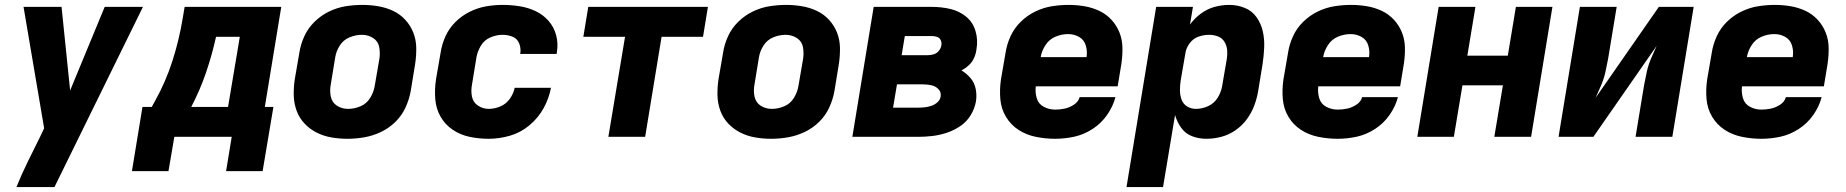

<svg xmlns="http://www.w3.org/2000/svg" viewBox="-20 -558 7528 783"><path d="M47 205H202L563 -530H407L266 -189L231 -530H76L160 -35L142 3Q117 53 92.5 103Q68 153 47 205Z M902 140H1051L1095 -122H1060L1127 -530H733L725 -483Q711 -397 683.5 -310.5Q656 -224 611 -144L599 -122H561L541 0H925ZM760 -122Q796 -191 820.5 -263Q845 -335 861 -408H958L910 -122ZM518 140H667L691 0H541Z M1397 8Q1431 8 1465.5 2Q1500 -4 1533 -19.5Q1566 -35 1592.5 -61Q1619 -87 1634 -120Q1649 -153 1655 -187L1673 -297Q1678 -330 1677.5 -363Q1677 -396 1665.5 -425Q1654 -454 1633 -477Q1612 -500 1583.5 -513.5Q1555 -527 1523 -532.5Q1491 -538 1458 -538Q1424 -538 1389.5 -532.5Q1355 -527 1322 -511Q1289 -495 1262.5 -469Q1236 -443 1221 -410Q1206 -377 1201 -344L1182 -234Q1177 -200 1178 -167.5Q1179 -135 1190 -105.5Q1201 -76 1222.5 -53.5Q1244 -31 1272 -17Q1300 -3 1332 2.5Q1364 8 1397 8ZM1400 -114Q1374 -114 1354 -127Q1334 -140 1329 -164.5Q1324 -189 1329 -214L1347 -324Q1351 -349 1365.5 -372Q1380 -395 1405 -405.5Q1430 -416 1456 -416Q1481 -416 1501.5 -403Q1522 -390 1526.5 -366Q1531 -342 1527 -317L1508 -207Q1504 -182 1489.5 -158.5Q1475 -135 1450 -124.5Q1425 -114 1400 -114Z M1973 8Q2016 8 2059.5 -4.5Q2103 -17 2139 -47Q2175 -77 2197 -117Q2219 -157 2227 -200H2079Q2074 -176 2059 -155Q2044 -134 2020.5 -124Q1997 -114 1973 -114Q1949 -114 1929 -127.5Q1909 -141 1904.5 -165Q1900 -189 1905 -214L1923 -324Q1927 -348 1941 -371.5Q1955 -395 1980 -405.5Q2005 -416 2029 -416Q2051 -416 2070 -408.5Q2089 -401 2097 -381.5Q2105 -362 2102 -341L2101 -338H2250Q2251 -342 2251 -345Q2257 -381 2248 -414.5Q2239 -448 2217 -473Q2195 -498 2164.5 -512.5Q2134 -527 2099.5 -532.5Q2065 -538 2029 -538Q1996 -538 1962 -532Q1928 -526 1895.5 -510Q1863 -494 1837 -468Q1811 -442 1796.5 -409.5Q1782 -377 1777 -344L1758 -234Q1752 -194 1755 -154.5Q1758 -115 1776.5 -82.5Q1795 -50 1826 -29Q1857 -8 1895 0Q1933 8 1973 8Z M2461 0H2611L2678 -408H2847L2867 -530H2379L2359 -408H2529Z M3125 8Q3159 8 3193.5 2Q3228 -4 3261 -19.5Q3294 -35 3320.5 -61Q3347 -87 3362 -120Q3377 -153 3383 -187L3401 -297Q3406 -330 3405.5 -363Q3405 -396 3393.5 -425Q3382 -454 3361 -477Q3340 -500 3311.5 -513.5Q3283 -527 3251 -532.5Q3219 -538 3186 -538Q3152 -538 3117.5 -532.5Q3083 -527 3050 -511Q3017 -495 2990.5 -469Q2964 -443 2949 -410Q2934 -377 2929 -344L2910 -234Q2905 -200 2906 -167.5Q2907 -135 2918 -105.5Q2929 -76 2950.5 -53.5Q2972 -31 3000 -17Q3028 -3 3060 2.5Q3092 8 3125 8ZM3128 -114Q3102 -114 3082 -127Q3062 -140 3057 -164.5Q3052 -189 3057 -214L3075 -324Q3079 -349 3093.5 -372Q3108 -395 3133 -405.5Q3158 -416 3184 -416Q3209 -416 3229.5 -403Q3250 -390 3254.5 -366Q3259 -342 3255 -317L3236 -207Q3232 -182 3217.5 -158.5Q3203 -135 3178 -124.5Q3153 -114 3128 -114Z M3456 0H3725Q3754 0 3783 -3.5Q3812 -7 3841 -16.5Q3870 -26 3896.5 -44Q3923 -62 3939 -89Q3955 -116 3960 -144Q3964 -170 3959 -195.5Q3954 -221 3938 -239.5Q3922 -258 3901 -271Q3917 -279 3931 -292Q3945 -305 3952.5 -322Q3960 -339 3962 -356Q3969 -394 3958.5 -430.5Q3948 -467 3920 -490Q3892 -513 3855.5 -521.5Q3819 -530 3780 -530H3543ZM3657 -333 3670 -411H3780Q3791 -411 3801.5 -407.5Q3812 -404 3816.5 -394Q3821 -384 3819 -373Q3817 -361 3809 -351Q3801 -341 3789 -337Q3777 -333 3765 -333ZM3622 -119 3638 -214H3743Q3760 -214 3777.5 -210.5Q3795 -207 3807 -194.5Q3819 -182 3816 -164Q3814 -151 3803 -141Q3792 -131 3778.5 -126.5Q3765 -122 3751.5 -120.5Q3738 -119 3725 -119Z M4283 8Q4322 8 4361 -0.5Q4400 -9 4435.5 -32Q4471 -55 4495 -89.5Q4519 -124 4529 -162H4383Q4378 -143 4359.5 -131Q4341 -119 4321.5 -115Q4302 -111 4283 -111Q4258 -111 4236.5 -122.5Q4215 -134 4208 -157.5Q4201 -181 4204 -206H4538L4553 -297Q4558 -330 4557.5 -363Q4557 -396 4545.5 -425Q4534 -454 4513 -477Q4492 -500 4463.5 -513.5Q4435 -527 4403 -532.5Q4371 -538 4338 -538Q4304 -538 4269.5 -532.5Q4235 -527 4202 -511Q4169 -495 4142.5 -469Q4116 -443 4101 -410Q4086 -377 4081 -344L4062 -234Q4056 -193 4059.5 -153.5Q4063 -114 4082.5 -81.5Q4102 -49 4133.5 -28.5Q4165 -8 4204 0Q4243 8 4283 8ZM4224 -325Q4228 -350 4243.5 -374Q4259 -398 4284.5 -408.5Q4310 -419 4336 -419Q4360 -419 4380.5 -407.5Q4401 -396 4408 -372.5Q4415 -349 4411 -325Z M4574 205H4723L4772 -89Q4780 -61 4797 -37Q4814 -13 4841.5 -2.5Q4869 8 4900 8Q4930 8 4960.5 0Q4991 -8 5018 -26.5Q5045 -45 5064.5 -71.5Q5084 -98 5095 -127.5Q5106 -157 5111 -187L5129 -297Q5134 -330 5135.5 -364Q5137 -398 5130 -429.5Q5123 -461 5105 -487Q5087 -513 5057 -525.5Q5027 -538 4993 -538Q4963 -538 4933.5 -530Q4904 -522 4878 -503Q4852 -484 4833 -458L4845 -530H4695ZM4857 -114Q4837 -114 4821 -124Q4805 -134 4798.5 -152Q4792 -170 4792 -190Q4792 -210 4795 -230L4814 -340Q4817 -362 4831.5 -381.5Q4846 -401 4867.5 -408.5Q4889 -416 4911 -416Q4930 -416 4947 -409.5Q4964 -403 4973.5 -387.5Q4983 -372 4984.5 -353.5Q4986 -335 4983 -317L4964 -207Q4960 -182 4945.5 -159Q4931 -136 4906.5 -125Q4882 -114 4857 -114Z M5435 8Q5474 8 5513 -0.5Q5552 -9 5587.5 -32Q5623 -55 5647 -89.5Q5671 -124 5681 -162H5535Q5530 -143 5511.5 -131Q5493 -119 5473.5 -115Q5454 -111 5435 -111Q5410 -111 5388.5 -122.5Q5367 -134 5360 -157.5Q5353 -181 5356 -206H5690L5705 -297Q5710 -330 5709.5 -363Q5709 -396 5697.5 -425Q5686 -454 5665 -477Q5644 -500 5615.5 -513.5Q5587 -527 5555 -532.5Q5523 -538 5490 -538Q5456 -538 5421.5 -532.5Q5387 -527 5354 -511Q5321 -495 5294.5 -469Q5268 -443 5253 -410Q5238 -377 5233 -344L5214 -234Q5208 -193 5211.5 -153.5Q5215 -114 5234.5 -81.5Q5254 -49 5285.5 -28.5Q5317 -8 5356 0Q5395 8 5435 8ZM5376 -325Q5380 -350 5395.5 -374Q5411 -398 5436.5 -408.5Q5462 -419 5488 -419Q5512 -419 5532.5 -407.5Q5553 -396 5560 -372.5Q5567 -349 5563 -325Z M5760 0H5909L5944 -210H6109L6074 0H6224L6311 -530H6162L6129 -331H5964L5997 -530H5847Z M6336 0H6478L6736 -371Q6724 -345 6713 -319Q6702 -293 6696 -266Q6690 -239 6685 -212L6650 0H6800L6887 -530H6745L6487 -159Q6499 -185 6510 -211Q6521 -237 6527 -264Q6533 -291 6538 -318L6573 -530H6423Z M7163 8Q7202 8 7241 -0.5Q7280 -9 7315.5 -32Q7351 -55 7375 -89.5Q7399 -124 7409 -162H7263Q7258 -143 7239.5 -131Q7221 -119 7201.5 -115Q7182 -111 7163 -111Q7138 -111 7116.5 -122.5Q7095 -134 7088 -157.5Q7081 -181 7084 -206H7418L7433 -297Q7438 -330 7437.5 -363Q7437 -396 7425.5 -425Q7414 -454 7393 -477Q7372 -500 7343.5 -513.5Q7315 -527 7283 -532.5Q7251 -538 7218 -538Q7184 -538 7149.5 -532.5Q7115 -527 7082 -511Q7049 -495 7022.5 -469Q6996 -443 6981 -410Q6966 -377 6961 -344L6942 -234Q6936 -193 6939.5 -153.5Q6943 -114 6962.5 -81.5Q6982 -49 7013.5 -28.5Q7045 -8 7084 0Q7123 8 7163 8ZM7104 -325Q7108 -350 7123.5 -374Q7139 -398 7164.5 -408.5Q7190 -419 7216 -419Q7240 -419 7260.5 -407.5Q7281 -396 7288 -372.5Q7295 -349 7291 -325Z"/></svg>

Font: Iosevka Sparkle Heavy Oblique
Style: Regular
Weight: 900
Italic angle: -9°
Designer: Belleve Invis
Foundry: Belleve Invis
Version: Version 4.5.0; ttfautohint (v1.8.3)